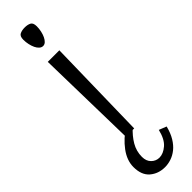

<svg xmlns="http://www.w3.org/2000/svg" viewBox="-323 -696 916 916"><g transform="rotate(-45 135.5 -237.5)"><path d="M22 0ZM88 -516H166L155 0H99ZM126 -585Q116 -585 107.5 -592.5Q99 -600 93 -612.5Q87 -625 83.5 -641Q80 -657 80 -673Q80 -697 93.5 -703.5Q107 -710 126 -710Q145 -710 158 -703.5Q171 -697 171 -673Q171 -657 167.5 -641Q164 -625 158 -612.5Q152 -600 144 -592.5Q136 -585 126 -585ZM155 -10Q123 19 104 51.5Q85 84 85 122Q85 151 102 167.5Q119 184 142 184Q168 184 194.5 161.5Q221 139 233 88L271 103Q262 139 246.5 164.5Q231 190 211.5 205.5Q192 221 170.5 228Q149 235 129 235Q84 235 53 208.5Q22 182 22 128Q22 83 54 40Q86 -3 134 -33Z"/></g></svg>

Font: Combo
Style: Regular
Weight: 400
Designer: Eduardo Rodriguez Tunni
Foundry: Eduardo Rodriguez Tunni
Version: Version 1.001